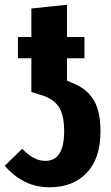

<svg xmlns="http://www.w3.org/2000/svg" viewBox="-24 -778 472 814"><path d="M402 -221Q402 -106 343.5 -45Q285 16 187 16Q130 16 83.5 -6.5Q37 -29 -4 -75L70 -147Q96 -121 119 -108.5Q142 -96 169 -96Q248 -96 248 -222Q248 -291 225 -325.5Q202 -360 148 -376L109 -388V-531H52V-621H109V-742L260 -758V-621H334V-531H260V-436L281 -427Q340 -405 371 -357.5Q402 -310 402 -221Z"/></svg>

Font: Fira Sans Extra Condensed
Style: Bold
Weight: 700
Width: 1
Designer: Carrois Corporate & Edenspiekermann AG
Foundry: Carrois Corporate GbR & Edenspiekermann AG
Version: Version 4.203